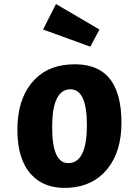

<svg xmlns="http://www.w3.org/2000/svg" viewBox="-20 -911 686 950"><path d="M472 -765 427 -680 193 -765 257 -891ZM581 -304Q581 -162 512 -76Q443 10 323 18Q203 26 135 -47Q66 -121 66 -269Q66 -413 135 -499Q203 -584 323 -592Q581 -610 581 -304ZM238 -281Q238 -98 323 -104Q410 -110 410 -292Q410 -475 323 -469Q238 -463 238 -281Z"/></svg>

Font: Xiangcui Wave Sans Xiangcui Wave Sans
Style: Regular
Weight: 800
Width: 3
Version: Version 0.920;March 28, 2024;FontCreator 14.0.0.2814 64-bit